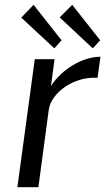

<svg xmlns="http://www.w3.org/2000/svg" viewBox="-20 -775 436 795"><path d="M139 0 182 -321C191 -387 280 -459 384 -453L396 -540C321 -540 236 -488 191 -419L206 -530H124L52 0ZM68 -702 205 -575 235 -608 119 -755ZM227 -703 364 -575 395 -608 279 -755Z"/></svg>

Font: Cheyenne Sans
Style: Italic
Weight: 400
Italic angle: -8.13011°
Designer: The Public Sans project authors (U.S. Web Design System), Libre Franklin designed by Pablo Impallari and Rodrigo Fuenzal
Foundry: The Cheyenne Sans Project Authors
Version: Version 2.007